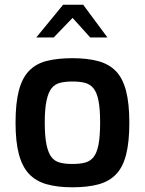

<svg xmlns="http://www.w3.org/2000/svg" viewBox="-20 -790 616 815"><path d="M287 5Q224 5 178 -8Q132 -21 103 -52Q74 -83 60 -136Q46 -189 46 -269Q46 -352 60 -405.5Q74 -459 103.5 -489.5Q133 -520 179 -531.5Q225 -543 287 -543Q351 -543 397 -530.5Q443 -518 472 -488Q501 -458 515 -404.5Q529 -351 529 -269Q529 -188 515.5 -134.5Q502 -81 473 -50.5Q444 -20 398 -7.5Q352 5 287 5ZM287 -94Q318 -94 340 -99.5Q362 -105 376.5 -122.5Q391 -140 398 -175.5Q405 -211 405 -270Q405 -328 398 -363Q391 -398 376.5 -415.5Q362 -433 340 -438.5Q318 -444 287 -444Q257 -444 235 -438.5Q213 -433 199 -415.5Q185 -398 177.5 -363Q170 -328 170 -270Q170 -211 177.5 -175.5Q185 -140 199 -122.5Q213 -105 235 -99.5Q257 -94 287 -94ZM134 -631 248 -770H333L436 -631H363L288 -714L208 -631Z"/></svg>

Font: Exo Thin SemiBold
Style: Regular
Weight: 600
Version: Version 2.000